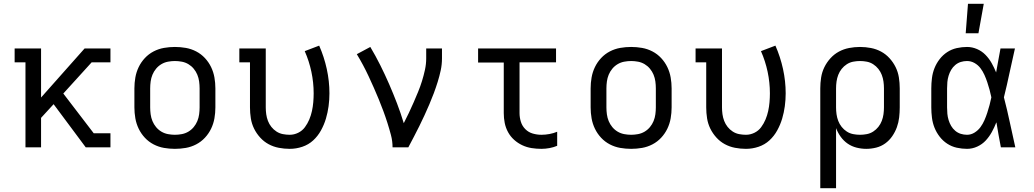

<svg xmlns="http://www.w3.org/2000/svg" viewBox="-20 -775 5440 1010"><path d="M114 0V-447H57V-520H196V-262L425 -520H561V-447H462L313 -283L473 -74H561V0H431L262 -227L196 -155V0Z M900 8Q871 8 842.5 3Q814 -2 788 -15.5Q762 -29 742 -50.5Q722 -72 709.5 -98Q697 -124 692 -152.5Q687 -181 687 -210V-310Q687 -339 692 -367.5Q697 -396 709.5 -422Q722 -448 742 -469.5Q762 -491 788 -504.5Q814 -518 842.5 -523Q871 -528 900 -528Q929 -528 957.5 -523Q986 -518 1012 -504.5Q1038 -491 1058 -469.5Q1078 -448 1090.5 -422Q1103 -396 1108 -367.5Q1113 -339 1113 -310V-210Q1113 -181 1108 -152.5Q1103 -124 1090.5 -98Q1078 -72 1058 -50.5Q1038 -29 1012 -15.5Q986 -2 957.5 3Q929 8 900 8ZM900 -66Q918 -66 936.5 -69.5Q955 -73 971 -82.5Q987 -92 999 -106.5Q1011 -121 1018 -138Q1025 -155 1027.5 -173.5Q1030 -192 1030 -210V-310Q1030 -328 1027.5 -346.5Q1025 -365 1018 -382Q1011 -399 999 -413.5Q987 -428 971 -437.5Q955 -447 936.5 -450.5Q918 -454 900 -454Q882 -454 863.5 -450.5Q845 -447 829 -437.5Q813 -428 801 -413.5Q789 -399 782 -382Q775 -365 772.5 -346.5Q770 -328 770 -310V-210Q770 -192 772.5 -173.5Q775 -155 782 -138Q789 -121 801 -106.5Q813 -92 829 -82.5Q845 -73 863.5 -69.5Q882 -66 900 -66Z M1504 8Q1475 8 1446.5 2.5Q1418 -3 1393 -16.5Q1368 -30 1348.5 -51.5Q1329 -73 1316.5 -98.5Q1304 -124 1299.5 -152.5Q1295 -181 1295 -210V-447H1239V-520H1378V-210Q1378 -192 1380.5 -174Q1383 -156 1389.5 -139Q1396 -122 1407.5 -107.5Q1419 -93 1434.5 -83Q1450 -73 1468 -69.5Q1486 -66 1504 -66Q1527 -66 1548.5 -76.5Q1570 -87 1584 -106Q1598 -125 1607 -146.5Q1616 -168 1621 -191Q1626 -214 1628 -237.5Q1630 -261 1630 -284Q1630 -341 1618 -397.5Q1606 -454 1583 -506L1659 -535Q1685 -476 1699 -412Q1713 -348 1713 -284Q1713 -250 1708.5 -216.5Q1704 -183 1694.5 -151Q1685 -119 1668.5 -89Q1652 -59 1627.5 -36.5Q1603 -14 1570.5 -3Q1538 8 1504 8Z M2045 0Q2045 -33 2036.5 -65Q2028 -97 2018 -128.5Q2008 -160 1996.5 -191Q1985 -222 1972.5 -252.5Q1960 -283 1946.5 -313.5Q1933 -344 1919 -374Q1905 -404 1889.5 -433Q1874 -462 1857 -490L1928 -528Q1956 -481 1980.5 -432Q2005 -383 2027 -332.5Q2049 -282 2068.5 -231Q2088 -180 2104 -127Q2118 -154 2131 -181.5Q2144 -209 2156 -236.5Q2168 -264 2179.5 -292Q2191 -320 2200 -349Q2209 -378 2215.5 -408Q2222 -438 2222 -468V-520H2305V-468Q2305 -436 2298.5 -405.5Q2292 -375 2282.5 -344.5Q2273 -314 2262 -284.5Q2251 -255 2238.5 -226Q2226 -197 2213 -168.5Q2200 -140 2186 -112Q2172 -84 2157.5 -56Q2143 -28 2128 0Z M2828 8Q2802 8 2776.5 4Q2751 0 2727.5 -11Q2704 -22 2684.5 -39.5Q2665 -57 2652.5 -80Q2640 -103 2635 -128.5Q2630 -154 2630 -180V-446H2495V-520H2905V-447H2713V-180Q2713 -157 2720 -134.5Q2727 -112 2743.5 -95.5Q2760 -79 2782.5 -72.5Q2805 -66 2828 -66Q2849 -66 2870.5 -70Q2892 -74 2911 -82V-8Q2892 0 2870.5 4Q2849 8 2828 8Z M3300 8Q3271 8 3242.5 3Q3214 -2 3188 -15.5Q3162 -29 3142 -50.5Q3122 -72 3109.5 -98Q3097 -124 3092 -152.5Q3087 -181 3087 -210V-310Q3087 -339 3092 -367.5Q3097 -396 3109.5 -422Q3122 -448 3142 -469.5Q3162 -491 3188 -504.5Q3214 -518 3242.5 -523Q3271 -528 3300 -528Q3329 -528 3357.5 -523Q3386 -518 3412 -504.5Q3438 -491 3458 -469.5Q3478 -448 3490.5 -422Q3503 -396 3508 -367.5Q3513 -339 3513 -310V-210Q3513 -181 3508 -152.5Q3503 -124 3490.5 -98Q3478 -72 3458 -50.5Q3438 -29 3412 -15.5Q3386 -2 3357.5 3Q3329 8 3300 8ZM3300 -66Q3318 -66 3336.5 -69.5Q3355 -73 3371 -82.5Q3387 -92 3399 -106.5Q3411 -121 3418 -138Q3425 -155 3427.5 -173.5Q3430 -192 3430 -210V-310Q3430 -328 3427.5 -346.5Q3425 -365 3418 -382Q3411 -399 3399 -413.5Q3387 -428 3371 -437.5Q3355 -447 3336.5 -450.5Q3318 -454 3300 -454Q3282 -454 3263.5 -450.5Q3245 -447 3229 -437.5Q3213 -428 3201 -413.5Q3189 -399 3182 -382Q3175 -365 3172.5 -346.5Q3170 -328 3170 -310V-210Q3170 -192 3172.5 -173.5Q3175 -155 3182 -138Q3189 -121 3201 -106.5Q3213 -92 3229 -82.5Q3245 -73 3263.5 -69.5Q3282 -66 3300 -66Z M3904 8Q3875 8 3846.5 2.5Q3818 -3 3793 -16.5Q3768 -30 3748.5 -51.5Q3729 -73 3716.5 -98.5Q3704 -124 3699.5 -152.5Q3695 -181 3695 -210V-447H3639V-520H3778V-210Q3778 -192 3780.5 -174Q3783 -156 3789.5 -139Q3796 -122 3807.5 -107.5Q3819 -93 3834.5 -83Q3850 -73 3868 -69.5Q3886 -66 3904 -66Q3927 -66 3948.5 -76.5Q3970 -87 3984 -106Q3998 -125 4007 -146.5Q4016 -168 4021 -191Q4026 -214 4028 -237.5Q4030 -261 4030 -284Q4030 -341 4018 -397.5Q4006 -454 3983 -506L4059 -535Q4085 -476 4099 -412Q4113 -348 4113 -284Q4113 -250 4108.5 -216.5Q4104 -183 4094.5 -151Q4085 -119 4068.5 -89Q4052 -59 4027.5 -36.5Q4003 -14 3970.5 -3Q3938 8 3904 8Z M4295 215V-310Q4295 -339 4299.5 -367.5Q4304 -396 4316.5 -421.5Q4329 -447 4348.5 -468.5Q4368 -490 4393 -503.5Q4418 -517 4446.5 -522.5Q4475 -528 4504 -528Q4533 -528 4561.5 -522.5Q4590 -517 4615 -503.5Q4640 -490 4659.5 -468.5Q4679 -447 4691.5 -421.5Q4704 -396 4708.5 -367.5Q4713 -339 4713 -310V-210Q4713 -184 4710 -157.5Q4707 -131 4698 -106Q4689 -81 4673.5 -58.5Q4658 -36 4636.5 -20.5Q4615 -5 4589 1.5Q4563 8 4537 8Q4511 8 4485.5 1.5Q4460 -5 4439 -19.5Q4418 -34 4402.5 -55.5Q4387 -77 4378 -101V215ZM4504 -66Q4522 -66 4540 -69.5Q4558 -73 4573.5 -83Q4589 -93 4600.5 -107.5Q4612 -122 4618.5 -139Q4625 -156 4627.5 -174Q4630 -192 4630 -210V-310Q4630 -328 4627.5 -346Q4625 -364 4618.5 -381Q4612 -398 4600.5 -412.5Q4589 -427 4573.5 -437Q4558 -447 4540 -450.5Q4522 -454 4504 -454Q4486 -454 4468 -450.5Q4450 -447 4434.5 -437Q4419 -427 4407.5 -412.5Q4396 -398 4389.5 -381Q4383 -364 4380.5 -346Q4378 -328 4378 -310V-210Q4378 -192 4380.5 -174Q4383 -156 4389.5 -139Q4396 -122 4407.5 -107.5Q4419 -93 4434.5 -83Q4450 -73 4468 -69.5Q4486 -66 4504 -66Z M5067 8Q5040 8 5013 2Q4986 -4 4963 -19Q4940 -34 4923 -56Q4906 -78 4896 -103Q4886 -128 4882.5 -155.5Q4879 -183 4879 -210V-310Q4879 -337 4882.5 -364.5Q4886 -392 4896 -417Q4906 -442 4923 -464Q4940 -486 4963 -501Q4986 -516 5013 -522Q5040 -528 5067 -528Q5094 -528 5119.5 -517Q5145 -506 5164 -486.5Q5183 -467 5196.5 -443Q5210 -419 5220 -394Q5226 -426 5231.5 -457.5Q5237 -489 5243 -520H5319Q5304 -456 5290.5 -391.5Q5277 -327 5261 -263Q5278 -198 5292 -132Q5306 -66 5321 0H5245Q5239 -32 5233 -64.5Q5227 -97 5222 -129L5221 -131Q5211 -105 5197.5 -80.5Q5184 -56 5165.5 -36Q5147 -16 5121 -4Q5095 8 5067 8ZM5067 -66Q5088 -66 5106.5 -77.5Q5125 -89 5137.5 -106Q5150 -123 5158.5 -142.5Q5167 -162 5173.5 -182Q5180 -202 5185.5 -222.5Q5191 -243 5195 -263Q5191 -283 5185.5 -303Q5180 -323 5173.5 -342.5Q5167 -362 5158.5 -381Q5150 -400 5137.5 -416.5Q5125 -433 5106.5 -443.5Q5088 -454 5067 -454Q5050 -454 5034 -449Q5018 -444 5005 -433Q4992 -422 4983.5 -407.5Q4975 -393 4970 -376.5Q4965 -360 4963.5 -343.5Q4962 -327 4962 -310V-210Q4962 -193 4963.5 -176.5Q4965 -160 4970 -143.5Q4975 -127 4983.5 -112.5Q4992 -98 5005 -87Q5018 -76 5034 -71Q5050 -66 5067 -66ZM5060 -600 5072 -755H5155L5127 -600Z"/></svg>

Font: Iosevka HT Extended
Style: Regular
Weight: 400
Width: 7
Monospace: yes
Designer: Belleve Invis
Foundry: Belleve Invis
Version: Version 32.3.0; ttfautohint (v1.8.4)